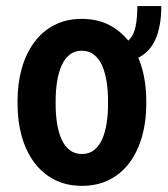

<svg xmlns="http://www.w3.org/2000/svg" viewBox="-20 -600 551 630"><path d="M430.7 -580.1H509.3Q509.3 -522 494.1 -480.7Q479 -439.5 446 -417.5Q413.1 -395.5 360.4 -395.5V-455.1Q389.6 -455.1 404.5 -470.2Q419.4 -485.4 425 -513.7Q430.7 -542 430.7 -580.1ZM37.6 -258.8V-269Q37.6 -326.7 51.5 -375.7Q65.4 -424.8 92.3 -461.2Q119.1 -497.6 158.4 -517.8Q197.8 -538.1 248 -538.1Q299.3 -538.1 338.6 -517.8Q377.9 -497.6 405 -461.2Q432.1 -424.8 446 -375.7Q460 -326.7 460 -269V-258.8Q460 -201.2 446 -152.1Q432.1 -103 405.3 -66.7Q378.4 -30.3 339.1 -10.3Q299.8 9.8 249 9.8Q198.2 9.8 158.9 -10.3Q119.6 -30.3 92.5 -66.7Q65.4 -103 51.5 -152.1Q37.6 -201.2 37.6 -258.8ZM162.6 -269V-258.8Q162.6 -224.6 167.2 -195.1Q171.9 -165.5 181.9 -143.1Q191.9 -120.6 208.5 -107.7Q225.1 -94.7 249 -94.7Q272.5 -94.7 288.8 -107.7Q305.2 -120.6 315.2 -143.1Q325.2 -165.5 329.8 -195.1Q334.5 -224.6 334.5 -258.8V-269Q334.5 -302.2 329.8 -332Q325.2 -361.8 315.2 -384.5Q305.2 -407.2 288.6 -420.4Q272 -433.6 248 -433.6Q224.6 -433.6 208.3 -420.4Q191.9 -407.2 181.9 -384.5Q171.9 -361.8 167.2 -332Q162.6 -302.2 162.6 -269Z"/></svg>

Font: Roboto Condensed SemiBold
Style: Regular
Weight: 600
Designer: Christian Robertson
Foundry: Google
Version: Version 3.008; 2023